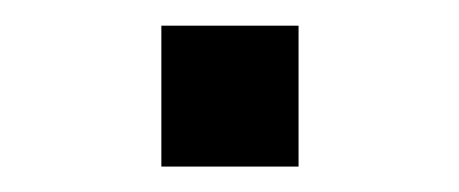

<svg xmlns="http://www.w3.org/2000/svg" viewBox="-20 -131 361 151"><path d="M106.9 0V-110.8H214.8V0Z"/></svg>

Font: HK Grotesk Medium
Style: Regular
Weight: 500
Designer: Alfredo Marco Pradil and Stefan Peev
Foundry: Hanken Design Co.
Version: Version 1.045;PS 001.045;hotconv 1.0.88;makeotf.lib2.5.64775